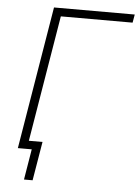

<svg xmlns="http://www.w3.org/2000/svg" viewBox="-59 -774 706 975"><g transform="rotate(5 294.0 -286.0)"><path d="M587.9 -727.5 580.6 -685.5H214.8L101.1 0H55.7L176.3 -727.5ZM100.6 156.2 126.5 0H79.1L85.9 -42H177.7L144.5 156.2Z"/></g></svg>

Font: Inter 17pt ExtraLight
Style: Italic
Weight: 250
Italic angle: -9.3988°
Version: Version 4.001;git-66647c0bb